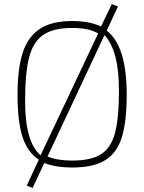

<svg xmlns="http://www.w3.org/2000/svg" viewBox="-20 -812 705 941"><path d="M111 98 170 -29Q113 -68 89.5 -143.5Q66 -219 66 -348Q66 -474 91 -552.5Q116 -631 174.5 -670Q233 -709 333 -709Q419 -709 475 -682L528 -792L558 -780L503 -662Q601 -587 601 -348Q601 -216 577 -139Q553 -62 495 -26.5Q437 9 333 9Q254 9 197 -13L140 109ZM461 -648Q417 -675 333 -675Q242 -675 192.5 -641.5Q143 -608 123 -532Q103 -456 103 -317Q103 -115 179 -51ZM563 -369Q563 -564 492 -640L213 -45Q261 -25 333 -25Q426 -25 475 -56Q524 -87 543.5 -160Q563 -233 563 -369Z"/></svg>

Font: Cairo ExtraLight
Style: Regular
Weight: 250
Designer: Mohamed Gaber, the designers of Titillium
Foundry: Kief Type Foundry
Version: Version 2.009; ttfautohint (v1.5.33-1714) -l 8 -r 50 -G 200 